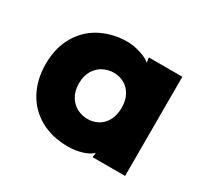

<svg xmlns="http://www.w3.org/2000/svg" viewBox="-110 -629 830 788"><g transform="rotate(30 305.0 -234.5)"><path d="M402 -235Q402 -271 388 -295.5Q374 -320 351.5 -332Q329 -344 303 -344Q278 -344 254.5 -332.5Q231 -321 215.5 -296.5Q200 -272 200 -235Q200 -198 215.5 -173Q231 -148 254.5 -136.5Q278 -125 303 -125Q329 -125 351.5 -137Q374 -149 388 -174Q402 -199 402 -235ZM399 -446 396 -462V-470H554V0H400V-4L403 -22Q387 -6 355.5 3.5Q324 13 290 13Q214 13 158 -18.5Q102 -50 72 -106.5Q42 -163 42 -235Q42 -311 74 -367Q106 -423 162.5 -452.5Q219 -482 290 -482Q316 -482 350 -471.5Q384 -461 399 -446Z"/></g></svg>

Font: Kreadon
Style: Regular
Weight: 400
Designer: kohakuno
Foundry: StudioGnu
Version: Version 1.000;Glyphs 3.1.2 (3151)